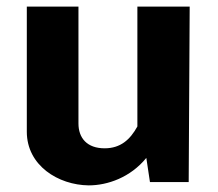

<svg xmlns="http://www.w3.org/2000/svg" viewBox="-20 -550 658 580"><path d="M248 10C305 10 374 -14 422 -73L433 0H550L553 -530H395V-168C373 -128 344 -102 296 -102C243 -102 217 -133 217 -177V-530H61V-152C61 -50 156 9 248 10Z"/></svg>

Font: Cheyenne Sans
Style: Bold
Weight: 700
Designer: The Public Sans project authors (U.S. Web Design System), Libre Franklin designed by Pablo Impallari and Rodrigo Fuenzal
Foundry: The Cheyenne Sans Project Authors
Version: Version 2.007